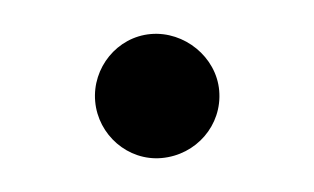

<svg xmlns="http://www.w3.org/2000/svg" viewBox="-26 -142 298 182"><g transform="rotate(-5 122.5 -51.0)"><path d="M64 -51C64 -19 90 8 122 8C155 8 182 -18 182 -51C182 -83 154 -110 122 -110C90 -110 64 -83 64 -51Z"/></g></svg>

Font: KpMath
Style: Sans
Weight: 400
Version: Version 0.64